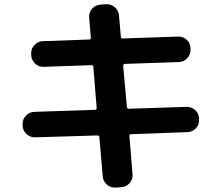

<svg xmlns="http://www.w3.org/2000/svg" viewBox="-20 -809 1040 899"><path d="M145.5 -166Q122.1 -165 104.5 -181.2Q86.9 -197.3 85.9 -219.7V-226.6Q85 -250 101.1 -267.1Q117.2 -284.2 139.6 -285.2L425.8 -294.9Q432.6 -294.9 432.6 -303.7L417 -496.1Q417 -503.9 408.2 -503.9L184.6 -496.1Q161.1 -495.1 144 -511.7Q127 -528.3 126 -550.8V-557.6Q125 -581.1 141.1 -598.1Q157.2 -615.2 179.7 -616.2L397.5 -624Q405.3 -624 405.3 -632.8L397.5 -726.6Q395.5 -750 410.6 -767.6Q425.8 -785.2 449.2 -787.1L475.6 -789.1Q499 -791 517.1 -775.4Q535.2 -759.8 537.1 -737.3L545.9 -637.7Q545.9 -628.9 554.7 -628.9L813.5 -637.7Q836.9 -638.7 854 -623Q871.1 -607.4 872.1 -584V-577.1Q873 -553.7 856.9 -536.6Q840.8 -519.5 818.4 -518.6L565.4 -509.8Q557.6 -509.8 556.6 -501L574.2 -308.6Q574.2 -299.8 583 -299.8L852.5 -308.6Q876 -309.6 893.6 -293.9Q911.1 -278.3 912.1 -254.9V-248Q913.1 -224.6 897 -208Q880.9 -191.4 858.4 -190.4L592.8 -180.7Q585.9 -180.7 585.9 -171.9L600.6 6.8Q602.5 30.3 587.4 47.9Q572.3 65.4 548.8 67.4L522.5 69.3Q499 71.3 481 55.7Q462.9 40 460.9 16.6L445.3 -167Q445.3 -174.8 435.5 -174.8Z"/></svg>

Font: Rounded Mgen+ 1m bold
Style: Bold
Weight: 700
Designer: [Source Han Sans]
Ryoko NISHIZUKA  (kana & ideographs); Paul D. Hunt (Latin, Greek & Cyrillic); Wenlong ZHANG  (bopomofo
Version: Version 1.059.20150602